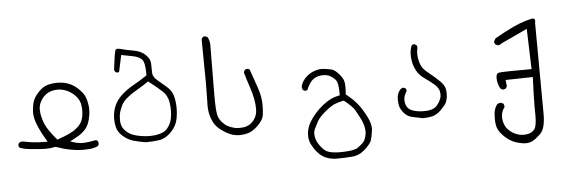

<svg xmlns="http://www.w3.org/2000/svg" viewBox="-47 -579 3094 1010"><g transform="rotate(-5 1500.0 -74.0)"><path d="M161.1 -118.7Q161.1 -139.6 168.9 -155.8Q179.7 -179.2 199 -195.1Q218.3 -210.9 247.6 -214.8Q255.4 -215.8 263.2 -215.8Q283.7 -215.8 304.2 -208.5Q331.5 -198.7 354.2 -176Q377 -153.3 381.3 -122.6Q383.3 -109.9 383.3 -95.2Q383.3 -80.6 380.4 -64.9Q375 -34.2 356.9 -16.1Q338.9 2 320.3 12.2Q300.8 22.9 282.2 30.3L239.7 45.9L235.8 41.5Q193.8 -8.3 180.9 -37.1Q168 -65.9 162.6 -98.1Q161.1 -108.9 161.1 -118.7ZM441.4 66.4Q394 75.2 371.1 75.2Q348.1 75.2 324.7 67.4L305.7 61.5L323.2 52.2Q339.8 43.5 354.2 34.7Q368.7 25.9 383.1 11.5Q397.5 -2.9 406 -23.2Q414.6 -43.5 418.5 -70.8Q420.4 -85 420.4 -97.9Q420.4 -110.8 418.5 -122.6Q415 -147 407.2 -165.5Q399.9 -183.6 378.2 -205.3Q356.4 -227.1 332 -238.3Q302.7 -252 263.7 -252Q240.7 -252 218.8 -246.6Q191.9 -240.7 168.2 -216.6Q144.5 -192.4 136.2 -171.9Q127.4 -151.4 125 -116.2Q124.5 -111.8 124.5 -107.4Q124.5 -76.7 139.2 -41Q155.8 0 180.2 39.6L187.5 52.2H172.9Q112.3 52.2 61 40.5Q57.6 40 54.2 40Q45.4 40 37.6 44.9L32.7 54.7Q32.7 55.7 32.7 57.9Q32.7 60.1 33.7 63.7Q34.7 67.4 36.6 70.3Q60.1 80.1 87.9 82.5Q148.4 88.9 172.4 88.9Q200.2 88.9 226.1 83Q305.2 111.3 373 111.3Q389.6 111.3 407.2 109.9Q429.7 107.4 449.7 98.1L453.6 88.9Q454.1 86.4 454.1 85Q454.1 76.7 450.2 70.8Z M802.7 53.2Q774.4 68.4 731.4 69.3Q724.6 69.3 721.4 69.3Q718.3 69.3 713.6 69.1Q709 68.8 702.6 68.4Q661.1 64.9 630.9 52.2Q610.4 43 594 24.2Q577.6 5.4 576.7 -22.9Q576.7 -27.8 576.7 -32.2Q576.7 -52.7 580.8 -67.9Q585 -83 594.2 -102.5Q603.5 -123.5 627.4 -142.8Q651.4 -162.1 680.4 -178.7Q709.5 -195.3 741.7 -217.3Q790.5 -179.2 813.5 -157.7Q837.9 -135.3 844.2 -100.6Q848.1 -78.6 848.1 -56.6Q848.1 -7.3 831.1 22Q816.9 44.9 802.7 53.2ZM735.8 -253.9V-249.5Q697.8 -224.1 661.6 -204.1Q627 -184.6 599.6 -159.2Q572.3 -133.8 560.5 -105.5Q548.3 -77.1 546.9 -48.8Q546.4 -43.5 546.4 -38.1Q546.4 -15.1 551.8 7.3Q557.1 32.7 582.3 55.2Q607.4 77.6 637.7 86.4Q668.5 95.2 700.2 100.1Q705.1 100.1 710.4 100.1Q742.7 100.1 774.4 95.2Q807.6 89.8 837.4 59.1Q867.2 28.3 874 -10.7Q878.9 -37.1 878.9 -62.5Q878.9 -94.2 872.6 -122.1Q869.1 -136.2 864.7 -145.5Q855.5 -164.1 835.2 -181.9Q814.9 -199.7 792.5 -217.8Q767.1 -238.3 766.6 -260.7Q766.1 -279.3 765.6 -309.1Q765.1 -335 741.5 -356.9Q717.8 -378.9 680.7 -385.3Q640.6 -392.1 610.8 -400.4Q602.5 -402.3 596.2 -402.3Q586.9 -402.3 584.5 -395Q578.6 -377.9 568.8 -294.9Q569.8 -288.1 573.7 -282.7L582.5 -277.8Q583 -277.8 583 -277.8Q589.8 -277.8 594.2 -280.8L612.8 -368.2Q647 -361.8 673.8 -356.4Q703.1 -350.6 718.8 -336.4Q731.9 -324.7 734.9 -285.6Q735.8 -271.5 735.8 -253.9Z M1041.5 -413.1Q1043.9 -252.4 1043.9 -187.3Q1043.9 -122.1 1043 -103.8Q1042 -85.4 1042 -66.4Q1042 -47.4 1044.4 -31.7Q1047.9 -6.3 1059.6 19Q1070.3 43.5 1091.8 61.5Q1126 89.4 1156.7 99.6Q1168 103 1180.7 105Q1189 106 1197.3 106Q1220.2 106 1240.7 100.1Q1268.1 92.3 1295.7 64.7Q1323.2 37.1 1327.1 13.7Q1330.6 -6.8 1330.6 -36.1Q1330.6 -43 1330.6 -50.3Q1329.6 -88.4 1313 -136.7Q1296.4 -185.1 1279.3 -233.4L1270.5 -237.8Q1269.5 -237.8 1269 -237.8Q1260.3 -237.8 1253.9 -233.4Q1249.5 -227.1 1247.6 -220.2Q1259.3 -180.2 1272.9 -139.6Q1294.9 -73.7 1294.9 -25.4Q1294.9 -16.6 1293.9 -8.3Q1291 17.1 1272 39.6Q1252.4 62.5 1221.7 66.9Q1210 68.4 1201.2 68.4Q1184.1 68.4 1172.4 65.4Q1150.4 59.6 1136.2 51.8Q1121.6 43.5 1106.7 25.6Q1091.8 7.8 1087.9 -13.2Q1082.5 -40.5 1082.5 -115.7Q1082.5 -190.9 1084.5 -382.8Q1083.5 -404.8 1073.2 -422.4L1063 -427.2Q1061.5 -427.7 1060.1 -427.7Q1051.8 -427.7 1046.9 -423.3Z M1767.6 238.8Q1738.8 241.7 1715.3 241.7Q1697.3 241.7 1674.8 238.8Q1644.5 234.4 1627.4 216.3Q1602.1 189.5 1593.3 163.6Q1588.4 148.4 1588.4 134.3Q1588.4 120.1 1595.2 106Q1603 88.9 1613.8 69.3Q1625.5 48.3 1656.2 22.5Q1687 -3.4 1706.5 -12Q1726.1 -20.5 1757.8 -27.3Q1780.8 -9.3 1793.9 3.9Q1807.1 17.1 1813 26.9Q1835.4 66.4 1843.8 84.5Q1858.4 117.7 1858.4 145.5Q1858.4 151.9 1857.4 157.7Q1854.5 176.3 1847.2 190.9Q1843.8 197.3 1834.7 206.3Q1825.7 215.3 1804.7 230Q1786.1 236.8 1767.6 238.8ZM1663.6 -169.9Q1679.2 -169.9 1690.4 -165Q1709 -157.2 1724.4 -140.9Q1739.7 -124.5 1739.7 -70.8Q1739.7 -66.9 1739.7 -56.6L1732.9 -55.2Q1700.7 -48.8 1672.4 -30.8Q1622.6 1.5 1587.9 49.8Q1581.1 59.1 1575.7 68.4Q1559.1 95.7 1555.7 127Q1555.2 133.3 1555.2 140.6Q1555.2 163.1 1564.5 183.6Q1579.6 215.3 1602.5 238.3Q1619.6 254.9 1639.6 263.2Q1663.6 272.9 1691.4 273.9Q1734.9 273.9 1776.4 270.5Q1814.9 267.6 1845.2 239.7Q1875.5 211.9 1881.3 195.3Q1887.2 178.7 1892.1 144.5Q1893.1 138.7 1893.1 132.3Q1893.1 104.5 1876 70.8Q1854.5 27.8 1832.5 0.2Q1810.5 -27.3 1774.9 -56.2L1771.5 -59.1Q1773.4 -79.1 1773.4 -93Q1773.4 -106.9 1772.5 -114.5Q1771.5 -122.1 1770.8 -125.5Q1770 -128.9 1769 -132.1Q1768.1 -135.3 1766.4 -138.7Q1764.6 -142.1 1762.7 -145.5Q1760.7 -148.9 1758.3 -152.3Q1751 -163.6 1739.3 -175.3Q1722.2 -192.4 1709.5 -195.3Q1691.9 -199.7 1666.5 -202.6Q1661.6 -203.1 1655.8 -203.1Q1637.2 -203.1 1615.2 -194.8Q1587.9 -184.6 1568.4 -163.6Q1548.8 -142.6 1544.4 -120.1Q1544.4 -119.1 1544.4 -118.2Q1544.4 -108.4 1549.3 -101.1L1559.1 -96.2Q1559.1 -96.2 1559.6 -96.2Q1567.4 -96.2 1572.8 -99.6Q1579.6 -119.6 1594.7 -139.6Q1617.7 -169.9 1663.6 -169.9Z M2042 -4.9Q2042 11.7 2045.4 25.9Q2049.8 44.9 2067.9 65.4Q2085.4 85 2109.4 89.8Q2136.2 95.2 2163.1 101.1Q2166.5 101.1 2169.4 101.1Q2193.8 101.1 2215.8 95.7Q2239.7 89.4 2262.5 66.7Q2285.2 43.9 2292 29.8Q2300.8 10.3 2300.8 -16.1Q2300.8 -28.8 2298.3 -42.5Q2294.9 -61.5 2272 -84Q2247.6 -107.9 2219.2 -130.4Q2188.5 -153.8 2179.2 -173.3Q2169.9 -192.9 2166 -216.8Q2164.6 -227.1 2164.6 -239.3Q2164.6 -251.5 2167.5 -266.1Q2168.5 -269.5 2168.5 -272Q2168.5 -274.4 2168 -276.9Q2167 -281.2 2164.1 -284.7Q2154.8 -290.5 2154.3 -290.5Q2148.4 -290.5 2145 -288.8Q2141.6 -287.1 2139.6 -285.2Q2129.9 -264.6 2129.9 -233.9Q2129.9 -217.3 2133.3 -199.7Q2137.7 -175.8 2151.4 -150.4Q2164.6 -126 2192.1 -106.9Q2219.7 -87.9 2240.2 -70.3Q2262.7 -51.3 2266.6 -29.8Q2268.1 -22.5 2268.1 -15.1Q2268.1 -2.4 2263.7 8.3Q2257.3 24.9 2245.6 39.1Q2233.4 54.2 2214.8 59.6Q2203.1 63.5 2191.7 64.2Q2180.2 64.9 2173.8 64.9Q2167.5 64.9 2163.8 64.7Q2160.2 64.5 2156.7 64.2Q2153.3 64 2149.7 63.7Q2146 63.5 2142.6 62.7Q2139.2 62 2135.3 61.5Q2128.4 60.1 2121.6 58.1Q2096.2 51.3 2085.4 33.7Q2076.2 17.6 2076.2 -2.4Q2076.2 -24.4 2092.3 -48.8Q2092.3 -48.8 2092.3 -48.8Q2092.3 -56.6 2088.4 -62.5L2078.6 -66.9Q2077.6 -67.4 2076.7 -67.4Q2075.7 -67.4 2074.2 -67.1Q2072.8 -66.9 2071 -66.7Q2069.3 -66.4 2067.9 -65.4Q2064.5 -64 2061.5 -61.5Q2043.9 -42.5 2042.5 -19Q2042 -11.7 2042 -4.9Z M2755.4 92.8 2755.9 138.2Q2755.9 192.9 2743.7 210.4Q2726.1 234.4 2685.5 234.4Q2664.1 234.4 2643.6 225.6Q2621.1 215.8 2603.5 197.3Q2585 177.7 2580.6 143.1Q2580.1 137.7 2580.1 132.1Q2580.1 126.5 2581.1 118.4Q2582 110.4 2586.2 100.3Q2590.3 90.3 2597.7 81.1Q2597.7 79.6 2597.7 76.7Q2597.7 68.8 2593.3 62L2581.1 56.2Q2580.6 56.2 2580.1 56.2Q2569.3 56.2 2560.5 62.5Q2544.9 83 2542.5 110.4Q2541.5 122.1 2541.5 136.7Q2541.5 151.4 2543.2 163.6Q2544.9 175.8 2547.1 182.4Q2549.3 189 2552.7 195.8Q2561.5 212.9 2579.1 230.5Q2601.6 252.4 2626.5 264.2Q2655.3 276.9 2688 279.8Q2689.9 279.8 2693.6 279.8Q2697.3 279.8 2702.6 279.3Q2714.8 277.8 2726.6 272.9Q2744.1 264.6 2772.5 237.3Q2785.6 224.6 2792.5 198.7Q2799.3 172.9 2799.3 134.3L2796.4 -345.7Q2797.9 -352.1 2797.9 -354.2Q2797.9 -356.4 2797.4 -358.9Q2797.4 -364.7 2794.4 -367.7Q2791.5 -370.6 2783.7 -370.6Q2783.7 -370.6 2774.7 -368.7Q2765.6 -366.7 2748 -361.8Q2713.4 -351.1 2679.7 -335.4Q2629.9 -311.5 2582 -283.7L2573.7 -269.5Q2573.2 -268.1 2573.2 -266.8Q2573.2 -265.6 2573.5 -263.7Q2573.7 -261.7 2574.2 -259.8Q2575.7 -255.4 2578.6 -252L2590.3 -246.6Q2590.8 -246.6 2591.8 -246.6Q2603 -246.6 2612.3 -254.9L2750 -319.3L2756.8 -106H2748Q2606 -106 2585 -102.5Q2579.1 -101.6 2576.2 -98.6Q2569.3 -91.8 2569.3 -73.7Q2569.3 -45.4 2585 -18.1L2596.2 -12.2Q2596.7 -12.2 2597.7 -12.2Q2598.6 -12.2 2600.6 -12.2Q2602.5 -12.2 2604.2 -12.7Q2606 -13.2 2607.9 -13.7Q2610.8 -15.1 2613.8 -17.1L2619.6 -27.8L2615.7 -61L2759.8 -64Q2755.4 34.7 2755.4 92.8Z"/></g></svg>

Font: NaikaiFont
Style: Light
Weight: 300
Version: Version 1.89